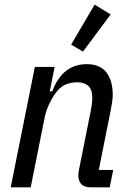

<svg xmlns="http://www.w3.org/2000/svg" viewBox="-20 -806 557 826"><path d="M26 0 130 -518H215L194 -413H205Q248 -530 354 -530Q409 -530 437 -495.5Q465 -461 465 -396Q465 -390 464.5 -384.5Q464 -379 463 -371.5Q462 -364 460 -353Q458 -342 455 -325L405 -75H467L452 0H372Q317 0 317 -52Q317 -65 321 -82L369 -322Q377 -360 377 -386Q377 -421 360 -436.5Q343 -452 313 -452Q286 -452 264 -443Q242 -434 225 -413Q205 -388 190.5 -356Q176 -324 171 -295L112 0ZM337 -584 286 -614 387 -786 456 -744Z"/></svg>

Font: IBM Plex Sans Cond Text
Style: Italic
Weight: 450
Width: 3
Italic angle: -11°
Designer: Mike Abbink, Paul van der Laan, Pieter van Rosmalen
Foundry: Bold Monday
Version: Version 1.3